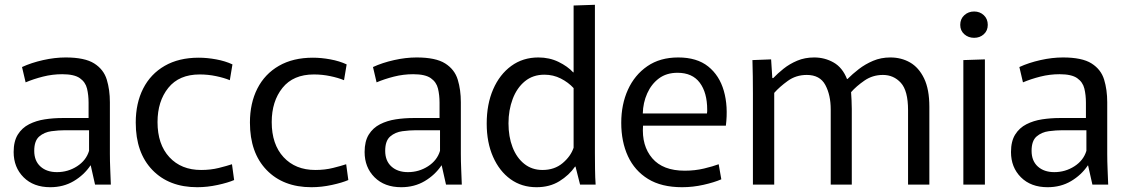

<svg xmlns="http://www.w3.org/2000/svg" viewBox="-20 -771 4714 802"><path d="M190 11Q120 11 78.5 -30.5Q37 -72 37 -136Q37 -181 54.5 -209Q72 -237 101.5 -252Q131 -267 167 -272.5Q203 -278 240 -278H350V-342Q350 -374 343.5 -401Q337 -428 313.5 -444.5Q290 -461 240 -461Q199 -461 159.5 -451Q120 -441 87 -427L72 -491Q111 -509 160 -520Q209 -531 254 -531Q334 -531 373.5 -506Q413 -481 426 -438.5Q439 -396 439 -344V-128Q439 -98 440.5 -63Q442 -28 443 0H377L359 -80H358Q331 -40 288 -14.5Q245 11 190 11ZM218 -52Q264 -52 302 -76.5Q340 -101 352 -141V-227H252Q225 -227 195 -223Q165 -219 144 -201Q123 -183 123 -141Q123 -99 149 -75.5Q175 -52 218 -52Z M804 11Q686 11 616.5 -61Q547 -133 547 -259Q547 -340 578 -401Q609 -462 668 -496Q727 -530 810 -530Q845 -530 883 -523Q921 -516 951 -502L940 -436Q916 -446 882.5 -453Q849 -460 814 -460Q728 -460 683 -404Q638 -348 638 -261Q638 -168 687.5 -114.5Q737 -61 820 -61Q860 -61 894 -69.5Q928 -78 949 -85L958 -19Q933 -8 889.5 1.5Q846 11 804 11Z M1281 11Q1163 11 1093.5 -61Q1024 -133 1024 -259Q1024 -340 1055 -401Q1086 -462 1145 -496Q1204 -530 1287 -530Q1322 -530 1360 -523Q1398 -516 1428 -502L1417 -436Q1393 -446 1359.5 -453Q1326 -460 1291 -460Q1205 -460 1160 -404Q1115 -348 1115 -261Q1115 -168 1164.5 -114.5Q1214 -61 1297 -61Q1337 -61 1371 -69.5Q1405 -78 1426 -85L1435 -19Q1410 -8 1366.5 1.5Q1323 11 1281 11Z M1656 11Q1586 11 1544.5 -30.5Q1503 -72 1503 -136Q1503 -181 1520.5 -209Q1538 -237 1567.5 -252Q1597 -267 1633 -272.5Q1669 -278 1706 -278H1816V-342Q1816 -374 1809.5 -401Q1803 -428 1779.5 -444.5Q1756 -461 1706 -461Q1665 -461 1625.5 -451Q1586 -441 1553 -427L1538 -491Q1577 -509 1626 -520Q1675 -531 1720 -531Q1800 -531 1839.5 -506Q1879 -481 1892 -438.5Q1905 -396 1905 -344V-128Q1905 -98 1906.5 -63Q1908 -28 1909 0H1843L1825 -80H1824Q1797 -40 1754 -14.5Q1711 11 1656 11ZM1684 -52Q1730 -52 1768 -76.5Q1806 -101 1818 -141V-227H1718Q1691 -227 1661 -223Q1631 -219 1610 -201Q1589 -183 1589 -141Q1589 -99 1615 -75.5Q1641 -52 1684 -52Z M2221 11Q2159 11 2112.5 -22.5Q2066 -56 2039.5 -116Q2013 -176 2013 -255Q2013 -336 2040 -398Q2067 -460 2115.5 -495.5Q2164 -531 2229 -531Q2275 -531 2313 -512.5Q2351 -494 2374 -469H2376V-748L2465 -751V-132Q2465 -103 2465.5 -65Q2466 -27 2468 0H2403L2384 -75H2382Q2357 -39 2316.5 -14Q2276 11 2221 11ZM2246 -61Q2296 -61 2330 -89.5Q2364 -118 2376 -154V-403Q2354 -427 2322.5 -443Q2291 -459 2254 -459Q2206 -459 2172.5 -431.5Q2139 -404 2121.5 -357.5Q2104 -311 2104 -256Q2104 -200 2121 -156Q2138 -112 2170 -86.5Q2202 -61 2246 -61Z M2829 11Q2743 11 2687 -23.5Q2631 -58 2603 -118.5Q2575 -179 2575 -258Q2575 -335 2603 -396.5Q2631 -458 2684 -494.5Q2737 -531 2813 -531Q2891 -531 2938 -493.5Q2985 -456 3003.5 -391.5Q3022 -327 3012 -246H2666Q2660 -162 2704.5 -110Q2749 -58 2840 -58Q2883 -58 2920.5 -67Q2958 -76 2982 -85L2993 -22Q2963 -9 2918.5 1Q2874 11 2829 11ZM2810 -467Q2764 -467 2732.5 -443.5Q2701 -420 2683.5 -381Q2666 -342 2665 -297H2933Q2934 -302 2934 -306Q2934 -310 2934 -313Q2934 -384 2903 -425.5Q2872 -467 2810 -467Z M3125 -382Q3125 -420 3124.5 -452.5Q3124 -485 3123 -520L3201 -523L3206 -445H3210Q3228 -464 3253 -484Q3278 -504 3310 -517.5Q3342 -531 3381 -531Q3425 -531 3462 -510Q3499 -489 3518 -441H3520Q3541 -462 3567.5 -482.5Q3594 -503 3627 -517Q3660 -531 3699 -531Q3745 -531 3781.5 -510Q3818 -489 3840 -443.5Q3862 -398 3862 -325V0H3773V-311Q3773 -392 3743 -425Q3713 -458 3668 -458Q3625 -458 3591 -434.5Q3557 -411 3535 -386Q3536 -369 3537 -352.5Q3538 -336 3538 -316V0H3450V-314Q3450 -374 3427.5 -416Q3405 -458 3350 -458Q3305 -458 3270.5 -433Q3236 -408 3214 -383V0H3125Z M4049 -613Q4025 -613 4008 -628Q3991 -643 3991 -667Q3991 -692 4008 -707.5Q4025 -723 4049 -723Q4073 -723 4089.5 -707.5Q4106 -692 4106 -667Q4106 -643 4089.5 -628Q4073 -613 4049 -613ZM4004 -520 4094 -523V0H4004Z M4356 11Q4286 11 4244.5 -30.5Q4203 -72 4203 -136Q4203 -181 4220.5 -209Q4238 -237 4267.5 -252Q4297 -267 4333 -272.5Q4369 -278 4406 -278H4516V-342Q4516 -374 4509.5 -401Q4503 -428 4479.5 -444.5Q4456 -461 4406 -461Q4365 -461 4325.5 -451Q4286 -441 4253 -427L4238 -491Q4277 -509 4326 -520Q4375 -531 4420 -531Q4500 -531 4539.5 -506Q4579 -481 4592 -438.5Q4605 -396 4605 -344V-128Q4605 -98 4606.5 -63Q4608 -28 4609 0H4543L4525 -80H4524Q4497 -40 4454 -14.5Q4411 11 4356 11ZM4384 -52Q4430 -52 4468 -76.5Q4506 -101 4518 -141V-227H4418Q4391 -227 4361 -223Q4331 -219 4310 -201Q4289 -183 4289 -141Q4289 -99 4315 -75.5Q4341 -52 4384 -52Z"/></svg>

Font: Murecho
Style: Regular
Weight: 400
Designer: Neil Summerour
Foundry: Positype
Version: Version 1.010; ttfautohint (v1.8.3)